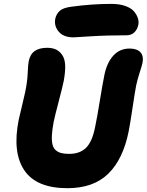

<svg xmlns="http://www.w3.org/2000/svg" viewBox="-20 -964 762 997"><path d="M361.8 -770Q310.1 -770 284.9 -799.6Q259.8 -829.1 267.1 -867.2Q272.5 -891.6 290.3 -907.7Q308.1 -923.8 351.1 -929.2Q457 -943.8 558.1 -943.8Q600.1 -943.8 630.9 -932.9Q661.6 -921.9 676 -904.5Q690.4 -887.2 696 -869.4Q701.7 -851.6 698.2 -835Q692.9 -810.1 677 -795.4Q661.1 -780.8 638.2 -780.8Q535.6 -780.8 450.2 -775.4Q364.7 -770 361.8 -770ZM330.1 13.2Q168.9 13.2 106.2 -79.8Q43.5 -172.9 77.1 -341.8Q83 -369.1 95.2 -418.5Q107.4 -467.8 110.8 -485.8Q122.1 -540.5 123.8 -583.7Q125.5 -627 128.9 -645Q136.2 -682.1 160.2 -699Q184.1 -715.8 225.1 -715.8Q251.5 -715.8 270.5 -707Q289.6 -698.2 303.2 -678.2Q316.9 -658.2 318.4 -625.2Q319.8 -592.3 311 -543.9Q304.7 -512.7 284.9 -437.5Q265.1 -362.3 258.8 -332Q251 -290.5 249.5 -261.5Q248 -232.4 252.7 -213.6Q257.3 -194.8 269.5 -184.1Q281.7 -173.3 298.3 -169.2Q314.9 -165 339.8 -165Q394.5 -165 426.8 -196.5Q459 -228 474.1 -305.2Q485.4 -359.4 498.5 -441.4Q511.7 -523.4 522 -574.2Q534.7 -637.7 568.1 -674.8Q601.6 -711.9 652.8 -711.9Q690.9 -711.9 708.7 -693.1Q726.6 -674.3 720.2 -638.2Q717.3 -624.5 705.6 -588.4Q693.8 -552.2 687 -520Q680.2 -484.4 668.2 -403.8Q656.2 -323.2 647.9 -280.8Q619.1 -137.2 542.2 -62Q465.3 13.2 330.1 13.2Z"/></svg>

Font: Shantell Sans Normal
Style: Italic
Weight: 800
Italic angle: -11.31°
Designer: Stephen Nixon, Anya Danilova, Shantell Martin
Foundry: Arrow Type
Version: Version 1.006;[559af2be0]